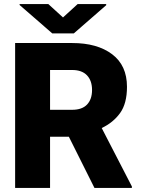

<svg xmlns="http://www.w3.org/2000/svg" viewBox="-20 -922 692 942"><path d="M443.4 0 317.9 -251H225.6V0H54.2V-710.9H334Q457 -710.9 530 -656Q603 -601.1 603 -496.1Q603 -414.1 569.1 -367.2Q535.2 -320.3 479 -293.9L627 -7.3V0ZM334 -578.6H225.6V-383.3H334Q382.8 -383.3 407.2 -409.2Q431.6 -435.1 431.6 -480.5Q431.6 -526.4 406.7 -552.5Q381.8 -578.6 334 -578.6ZM217.3 -901.9 289.1 -836.4 360.8 -901.9H501V-896.5L342.3 -758.3H236.3L76.2 -897.5V-901.9Z"/></svg>

Font: Vazirmatn UI Black
Style: Regular
Weight: 900
Designer: Saber Rastikerdar
Foundry: Saber Rastikerdar
Version: Version 33.003